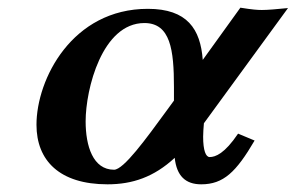

<svg xmlns="http://www.w3.org/2000/svg" viewBox="-20 -468 770 500"><path d="M433 -206 414 -180C359.9 -106 302 -26 277 -26C222 -26 203 -88 203 -152C203 -236 246 -408 356 -408C424 -408 433 -338 433 -241ZM365 -445C168 -445 75 -262 75 -143C75 -50 135 12 260 12C325 12 381 -7 435 -57C440 -10 463 12 504 12C562 12 595 -20 643 -102L600 -120C565 -68 541 -59 526 -59C516 -59 509 -76 509 -112C509 -122 510 -135 511 -147L730 -447C701 -444 676 -442 662 -442C650 -442 637 -443 606 -448L508 -312C502 -392 468 -445 365 -445Z"/></svg>

Font: Linux Libertine O
Style: Bold Italic
Weight: 700
Italic angle: -11.5°
Designer: Philipp H. Poll
Foundry: Philipp H. Poll
Version: Version 4.1.0